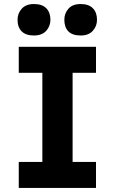

<svg xmlns="http://www.w3.org/2000/svg" viewBox="-20 -932 570 952"><path d="M73 0V-129H190V-571H73V-700H456V-571H340V-129H456V0ZM380 -756Q339 -756 319 -776.5Q299 -797 299 -834Q299 -866 319.5 -889Q340 -912 380 -912Q420 -912 440.5 -891Q461 -870 461 -834Q461 -802 440 -779Q419 -756 380 -756ZM148 -756Q108 -756 87.5 -776.5Q67 -797 67 -834Q67 -866 88 -889Q109 -912 148 -912Q189 -912 209.5 -891Q230 -870 230 -834Q230 -802 209 -779Q188 -756 148 -756Z"/></svg>

Font: Readex Pro SemiBold
Style: Regular
Weight: 600
Designer: Bonnie Shaver-Troup, Thomas Jockin
Foundry: Lexend
Version: Version 1.204; ttfautohint (v1.8.4.7-5d5b)